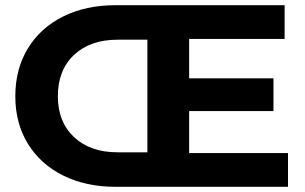

<svg xmlns="http://www.w3.org/2000/svg" viewBox="-20 -720 1176 740"><path d="M1090 -130V0H425Q311 0 223.5 -43.5Q136 -87 87.5 -166Q39 -245 39 -349Q39 -454 87.5 -533.5Q136 -613 223.5 -656.5Q311 -700 425 -700H1077V-570H709V-418H1034V-292H709V-130ZM548 -133V-567H433Q328 -567 265.5 -508.5Q203 -450 203 -349Q203 -250 265.5 -191.5Q328 -133 433 -133Z"/></svg>

Font: Idrija
Style: Bold
Weight: 700
Designer: Julieta Ulanovsky
Foundry: Julieta Ulanovsky
Version: Version 7.200